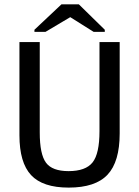

<svg xmlns="http://www.w3.org/2000/svg" viewBox="-20 -852 640 882"><path d="M529.8 -239.3Q529.8 -108.9 474.1 -49.6Q418.5 9.8 295.4 9.8Q176.3 9.8 122.8 -47.6Q69.3 -105 69.3 -230.5V-658.7H162.6V-243.2Q162.6 -143.6 191.2 -104.7Q219.7 -65.9 294.9 -65.9Q373.5 -65.9 405.3 -106Q437 -146 437 -249.5V-658.7H529.8ZM461.4 -715.3V-705.6H410.2L303.2 -772.9H302.2L189 -705.6H138.2V-715.3L262.2 -832H342.3Z"/></svg>

Font: Cousine
Style: Regular
Weight: 400
Monospace: yes
Designer: Steve Matteson
Foundry: Ascender Corporation
Version: Version 1.20